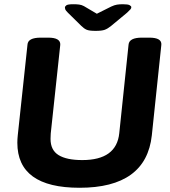

<svg xmlns="http://www.w3.org/2000/svg" viewBox="-20 -880 806 908"><path d="M356 8Q62 8 62 -205Q62 -213 62.5 -222Q63 -231 64 -240L110 -669Q112 -702 173 -702H208Q267 -702 265 -668L220 -249Q220 -243 219.5 -237.5Q219 -232 219 -223Q219 -170 257 -146.5Q295 -123 369 -123Q531 -123 544 -250L588 -669Q591 -702 651 -702H686Q746 -702 743 -668L698 -240Q671 8 356 8ZM561 -860Q585 -860 593 -855.5Q601 -851 601 -846Q601 -841 597 -836Q593 -831 581 -820L505 -757Q489 -744 475 -739Q461 -734 432 -734Q402 -734 389.5 -739.5Q377 -745 364 -758L301 -820Q290 -831 288.5 -836Q287 -841 287 -844Q287 -850 294 -855Q301 -860 327 -860Q342 -860 354 -858.5Q366 -857 377 -851L438 -815L506 -849Q521 -856 533 -858Q545 -860 561 -860Z"/></svg>

Font: Asap Semi Expanded Semi Expanded Regular
Style: Bold Italic
Weight: 700
Width: 6
Italic angle: -6°
Designer: Pablo Cosgaya
Foundry: Omnibus-Type
Version: Version 3.001; ttfautohint (v1.8.4.7-5d5b)